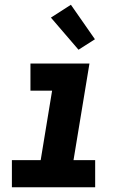

<svg xmlns="http://www.w3.org/2000/svg" viewBox="-20 -787 540 807"><path d="M30 0V-114H151L199 -406H108V-520H356L289 -114H380V0ZM310 -578 194 -713 278 -767 379 -622Z"/></svg>

Font: Iosevka SS18 Heavy
Style: Italic
Weight: 900
Italic angle: -9°
Monospace: yes
Designer: Belleve Invis
Foundry: Belleve Invis
Version: Version 25.1.1; ttfautohint (v1.8.4)